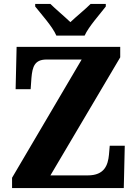

<svg xmlns="http://www.w3.org/2000/svg" viewBox="-20 -951 693 971"><path d="M265 -771H408C428 -816 486 -880 515 -918V-931H438C416 -908 364 -866 336 -839C308 -866 258 -908 235 -931H158V-918C188 -880 246 -816 265 -771ZM41 0H606L611 -214H535L531 -168C526 -117 509 -64 424 -64H235L588 -661V-714H64L59 -500H135L139 -557C144 -614 155 -650 216 -650H393L41 -52Z"/></svg>

Font: Noto Serif Hebrew SemiCondensed ExtraBold
Style: Regular
Weight: 800
Width: 4
Designer: Monotype Design Team
Foundry: Monotype Imaging Inc.
Version: Version 2.004